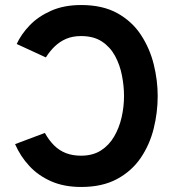

<svg xmlns="http://www.w3.org/2000/svg" viewBox="-20 -732 704 764"><path d="M303 12Q235 12 183.8 -10.5Q132.5 -33 96.8 -71.5Q61 -110 40 -158.5L158.5 -203Q175 -173.5 195.5 -153.2Q216 -133 242.2 -122.8Q268.5 -112.5 302.5 -112.5Q349 -112.5 381.5 -133.2Q414 -154 434.2 -188.8Q454.5 -223.5 464 -265.5Q473.5 -307.5 473.5 -350Q473.5 -390 465.2 -432Q457 -474 437.8 -509.5Q418.5 -545 385.5 -566.8Q352.5 -588.5 302.5 -588.5Q269.5 -588.5 244 -577.8Q218.5 -567 198.5 -548Q178.5 -529 162.5 -503.5L46.5 -557Q64 -595.5 98 -631Q132 -666.5 183.2 -689.2Q234.5 -712 303 -712Q388.5 -712 447 -679.5Q505.5 -647 540.8 -593.2Q576 -539.5 591.8 -475.8Q607.5 -412 607.5 -350Q607.5 -284.5 591.5 -220.2Q575.5 -156 539.8 -103.5Q504 -51 445.5 -19.5Q387 12 303 12Z"/></svg>

Font: Undotted
Style: Bold
Weight: 700
Designer: Delve Withrington, Dave Bailey, Thomas Jockin
Foundry: Delve Fonts LLC
Version: Version 4.000